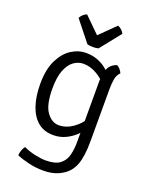

<svg xmlns="http://www.w3.org/2000/svg" viewBox="-169 -800 863 1107"><g transform="rotate(20 262.0 -246.5)"><path d="M464.5 -459Q446 -441.5 441.2 -412.8Q436.5 -384 436.5 -352V-38Q436.5 12.5 431.8 49Q427 85.5 417 111.8Q407 138 391 157.5Q370.5 183 331.5 201.5Q292.5 220 238 220Q192 220 148.2 209.8Q104.5 199.5 73 186Q73.5 171 79.2 154.5Q85 138 94 128Q124.5 143 164 151.5Q203.5 160 230.5 160Q289.5 160 318.2 137.8Q347 115.5 356.2 79Q365.5 42.5 365.5 0V-376Q365.5 -416 378.2 -449.8Q391 -483.5 430.5 -497.5Q442 -492 451.2 -480.8Q460.5 -469.5 464.5 -459ZM51 -244.5Q51 -334.5 79.5 -391.5Q108 -448.5 150.8 -475.5Q193.5 -502.5 237 -502.5Q277.5 -502.5 308.2 -491Q339 -479.5 362.5 -461.2Q386 -443 405 -422.5L397 -356Q372 -389.5 331 -414Q290 -438.5 247 -438.5Q214.5 -438.5 187 -418.5Q159.5 -398.5 142.8 -355.8Q126 -313 126 -244Q126 -144 157.5 -100.2Q189 -56.5 232 -56.5Q277.5 -56.5 318.8 -85.8Q360 -115 381.5 -155.5L393.5 -92Q381 -72.5 356.5 -49Q332 -25.5 297.8 -8.8Q263.5 8 221.5 8Q165 8 127.2 -23.2Q89.5 -54.5 70.2 -111.5Q51 -168.5 51 -244.5ZM229 -551.5 128.5 -677.5Q135 -690 146.2 -700Q157.5 -710 168 -713L263 -619.5L358 -713Q368.5 -710 379.8 -700Q391 -690 397.5 -677.5L297 -551.5Q290 -549.5 281 -548.5Q272 -547.5 263 -547.5Q254 -547.5 245 -548.5Q236 -549.5 229 -551.5Z"/></g></svg>

Font: Signika Light
Style: Regular
Weight: 300
Designer: Anna Giedry
Foundry: Anna Giedry
Version: Version 2.000